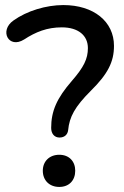

<svg xmlns="http://www.w3.org/2000/svg" viewBox="-20 -734 490 758"><path d="M215 -191C235 -191 247 -203 249 -220C254 -272 275 -312 338 -375C406 -442 430 -490 430 -553C430 -649 350 -714 230 -714C162 -714 86 -691 33 -653C-24 -613 14 -540 75 -578C121 -608 166 -626 224 -626C289 -626 327 -594 327 -544C327 -502 311 -469 264 -415C204 -346 182 -295 182 -229C182 -206 195 -191 215 -191ZM214 4C253 4 277 -22 277 -60C277 -97 253 -123 214 -123C175 -123 149 -97 149 -60C149 -22 175 4 214 4Z"/></svg>

Font: Nunito SemiBold
Style: Regular
Weight: 600
Designer: Vernon Adams
Foundry: Vernon Adams
Version: Version 3.602